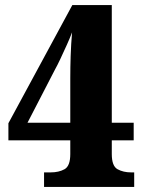

<svg xmlns="http://www.w3.org/2000/svg" viewBox="-20 -734 568 754"><path d="M153 0V-57H179Q211 -57 233.5 -69.5Q256 -82 256 -129V-183H13V-250L264 -714H419V-252H505V-183H419V-129Q419 -82 441.5 -69.5Q464 -57 495 -57H507V0ZM88 -252H256V-427Q256 -470 257.5 -515Q259 -560 263 -607Q256 -588 243 -559Q230 -530 217 -502.5Q204 -475 196 -461Z"/></svg>

Font: Noto Serif Armenian SemiCondensed ExtraBold
Style: Regular
Weight: 800
Width: 4
Designer: Monotype Design Team
Foundry: Monotype Imaging Inc.
Version: Version 2.008; ttfautohint (v1.8.4.7-5d5b)